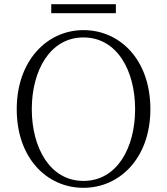

<svg xmlns="http://www.w3.org/2000/svg" viewBox="-20 -883 799 918"><path d="M225 -820H534V-863H225ZM379 15C554 15 699 -129 699 -361C699 -597 554 -739 379 -739C205 -739 60 -593 60 -361C60 -126 205 15 379 15ZM379 -18C219 -18 132 -177 132 -361C132 -545 219 -704 379 -704C540 -704 626 -545 626 -361C626 -177 540 -18 379 -18Z"/></svg>

Font: Noto Serif CJK HK ExtraLight
Style: Regular
Weight: 200
Designer: Ryoko NISHIZUKA 西塚涼子 (kana & ideographs); Frank Grießhammer (Latin, Greek & Cyrillic); Wenlong ZHANG 张文龙 (bopomofo); San
Foundry: Adobe
Version: Version 2.001;hotconv 1.1.0;makeotfexe 2.6.0